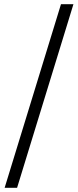

<svg xmlns="http://www.w3.org/2000/svg" viewBox="-20 -730 370 910"><path d="M2 160 269 -710H328L61 160Z"/></svg>

Font: Source Serif 4
Style: Regular
Weight: 400
Designer: Frank Grießhammer
Foundry: Adobe
Version: Version 4.005;hotconv 1.1.0;makeotfexe 2.6.0